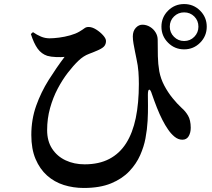

<svg xmlns="http://www.w3.org/2000/svg" viewBox="-20 -868 1040 943"><path d="M884.3 -625.6Q838.1 -625.6 805.5 -658.2Q772.9 -690.8 772.9 -737Q772.9 -783.2 805.5 -815.7Q838.1 -848.1 884.3 -848.1Q930.5 -848.1 962.9 -815.7Q995.4 -783.2 995.4 -737Q995.4 -690.8 962.9 -658.2Q930.5 -625.6 884.3 -625.6ZM391.5 55.2Q340 55.2 293.4 40.6Q246.9 25.9 211.2 -5.9Q175.6 -37.7 154.7 -86.9Q133.8 -136.1 133.8 -205.1Q133.8 -281 157.5 -348.1Q181.3 -415.2 219.2 -475.4Q257.1 -535.6 297.2 -588.6Q281 -586.8 255.3 -587.8Q229.6 -588.7 212.2 -593.8Q183.4 -603.3 164.7 -629.3Q146.1 -655.3 131.6 -700.9L141.9 -710.1Q161.3 -696.7 181.4 -688.2Q201.5 -679.8 223.6 -679.8Q242.8 -679.8 270.2 -683.3Q297.5 -686.8 324.6 -694.4Q351.6 -702 369.6 -712.6Q386.8 -722.9 394.9 -729.2Q402.9 -735.5 415.3 -735.5Q432.4 -735.5 452.1 -723.2Q471.8 -710.9 486.2 -694.8Q500.6 -678.7 500.6 -666.8Q500.6 -653.5 493.9 -643.6Q487.2 -633.6 466 -623.5Q444.6 -613.6 417 -603.3Q389.4 -593.1 365 -569.5Q340 -545.6 313.2 -510.8Q286.3 -476 263.3 -432.4Q240.3 -388.8 225.9 -337.2Q211.5 -285.7 211.5 -228.6Q211.5 -175 236.1 -137.5Q260.7 -100 302.5 -80.4Q344.2 -60.9 395.5 -60.9Q466.4 -60.9 516.8 -87.4Q567.3 -113.8 599.4 -164.3Q631.5 -214.8 646.8 -288.3Q662 -361.9 662 -456Q662 -485.3 659.9 -515.3Q657.7 -545.3 650.2 -579.6Q647.5 -593.3 643.4 -613.1Q639.3 -632.9 635.8 -653.2Q632.3 -673.5 632.3 -688.7Q632.3 -715.4 647 -731.4Q661.8 -747.4 681.3 -746.7Q700.8 -746 717.5 -735.6Q734.2 -725.3 744.3 -708.6Q754.5 -691.9 754.5 -672.6Q754.5 -630.5 755.3 -592.3Q756.1 -554.1 762.4 -517.4Q769.3 -481.1 786.8 -447.9Q804.4 -414.7 827.1 -386.6Q849.9 -358.5 872.3 -337.8Q890.8 -322 903.6 -300.1Q916.5 -278.2 916.8 -240.8Q916.8 -216 906.6 -198.9Q896.4 -181.8 875.7 -181.8Q855.3 -181.8 837.1 -196.7Q818.9 -211.7 804.7 -233.2Q791.8 -251.5 777.7 -278.9Q763.7 -306.2 750.7 -339.2Q737.7 -372.2 726.2 -405.7Q719.2 -428.6 712.8 -427.7Q706.3 -426.9 706.3 -401.9Q706.3 -382.9 706.8 -349.6Q707.2 -316.2 705 -274.6Q702.8 -233.1 694.4 -188.1Q687.2 -148.7 668.5 -106.1Q649.8 -63.5 614.9 -26.6Q580 10.2 525.3 32.7Q470.6 55.2 391.5 55.2ZM884.3 -666.6Q914.1 -666.6 934.3 -687.3Q954.5 -707.9 954.5 -737Q954.5 -766.8 934.3 -787Q914.1 -807.2 884.3 -807.2Q855.2 -807.2 834.5 -787Q813.9 -766.8 813.9 -737Q813.9 -707.9 834.5 -687.3Q855.2 -666.6 884.3 -666.6Z"/></svg>

Font: Noto Serif SC ExtraLight
Style: Regular
Weight: 200
Designer: Ryoko NISHIZUKA 西塚涼子 (kana & ideographs); Frank Grießhammer (Latin, Greek & Cyrillic); Wenlong ZHANG 张文龙 (bopomofo); San
Foundry: Adobe
Version: Version 2.002-H1;hotconv 1.1.0;makeotfexe 2.6.0